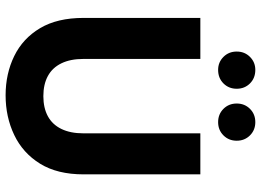

<svg xmlns="http://www.w3.org/2000/svg" viewBox="-146 -796 953 702"><g transform="rotate(90 331.0 -444.5)"><path d="M328 12Q249 12 184.5 -19.5Q120 -51 82.5 -114Q45 -177 45 -273V-700H195V-272Q195 -225 211 -192Q227 -159 257.5 -142.5Q288 -126 331 -126Q374 -126 404.5 -142.5Q435 -159 451 -192Q467 -225 467 -272V-700H617V-273Q617 -177 578 -114Q539 -51 473 -19.5Q407 12 328 12ZM235 -765Q207 -765 187.5 -784.5Q168 -804 168 -833Q168 -862 187.5 -881.5Q207 -901 235 -901Q265 -901 284.5 -881.5Q304 -862 304 -833Q304 -804 284.5 -784.5Q265 -765 235 -765ZM426 -765Q397 -765 377.5 -784.5Q358 -804 358 -833Q358 -862 377.5 -881.5Q397 -901 426 -901Q455 -901 474.5 -881.5Q494 -862 494 -833Q494 -804 474.5 -784.5Q455 -765 426 -765Z"/></g></svg>

Font: DM Sans 9pt 36pt Black
Style: Regular
Weight: 900
Version: Version 4.004;gftools[0.9.30]